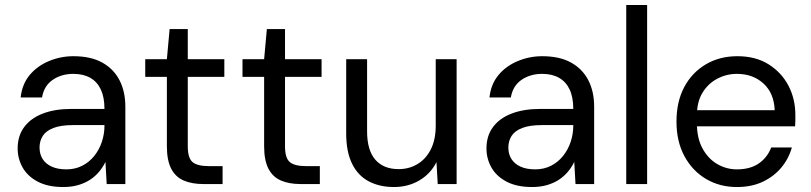

<svg xmlns="http://www.w3.org/2000/svg" viewBox="-20 -740 3260 772"><path d="M234 12Q173 12 132 -9.5Q91 -31 71 -66.5Q51 -102 51 -143Q51 -194 77.5 -229.5Q104 -265 152.5 -283.5Q201 -302 266 -302H400Q400 -349 385.5 -380Q371 -411 343 -427Q315 -443 275 -443Q227 -443 192 -419Q157 -395 149 -348H63Q69 -402 99.5 -438.5Q130 -475 177 -494.5Q224 -514 275 -514Q345 -514 391 -488.5Q437 -463 460.5 -417.5Q484 -372 484 -311V0H409L404 -89Q394 -68 378.5 -49.5Q363 -31 342.5 -17.5Q322 -4 295 4Q268 12 234 12ZM247 -59Q282 -59 310.5 -73.5Q339 -88 359 -113Q379 -138 389.5 -169.5Q400 -201 400 -234V-237H273Q225 -237 195 -225.5Q165 -214 152 -193.5Q139 -173 139 -147Q139 -120 151.5 -100.5Q164 -81 188 -70Q212 -59 247 -59Z M797 0Q752 0 719 -14Q686 -28 668.5 -61.5Q651 -95 651 -152V-431H564V-502H651L662 -623H735V-502H882V-431H735V-152Q735 -105 754 -88.5Q773 -72 821 -72H875V0Z M1188 0Q1143 0 1110 -14Q1077 -28 1059.5 -61.5Q1042 -95 1042 -152V-431H955V-502H1042L1053 -623H1126V-502H1273V-431H1126V-152Q1126 -105 1145 -88.5Q1164 -72 1212 -72H1266V0Z M1564 12Q1506 12 1462.5 -11Q1419 -34 1395.5 -82Q1372 -130 1372 -203V-502H1456V-212Q1456 -136 1489 -98Q1522 -60 1583 -60Q1625 -60 1659 -80.5Q1693 -101 1712.5 -140Q1732 -179 1732 -235V-502H1816V0H1740L1735 -88Q1711 -41 1666 -14.5Q1621 12 1564 12Z M2119 12Q2058 12 2017 -9.5Q1976 -31 1956 -66.5Q1936 -102 1936 -143Q1936 -194 1962.5 -229.5Q1989 -265 2037.5 -283.5Q2086 -302 2151 -302H2285Q2285 -349 2270.5 -380Q2256 -411 2228 -427Q2200 -443 2160 -443Q2112 -443 2077 -419Q2042 -395 2034 -348H1948Q1954 -402 1984.5 -438.5Q2015 -475 2062 -494.5Q2109 -514 2160 -514Q2230 -514 2276 -488.5Q2322 -463 2345.5 -417.5Q2369 -372 2369 -311V0H2294L2289 -89Q2279 -68 2263.5 -49.5Q2248 -31 2227.5 -17.5Q2207 -4 2180 4Q2153 12 2119 12ZM2132 -59Q2167 -59 2195.5 -73.5Q2224 -88 2244 -113Q2264 -138 2274.5 -169.5Q2285 -201 2285 -234V-237H2158Q2110 -237 2080 -225.5Q2050 -214 2037 -193.5Q2024 -173 2024 -147Q2024 -120 2036.5 -100.5Q2049 -81 2073 -70Q2097 -59 2132 -59Z M2498 0V-720H2582V0Z M2943 12Q2873 12 2818 -21Q2763 -54 2731.5 -113Q2700 -172 2700 -251Q2700 -331 2731 -389.5Q2762 -448 2817.5 -481Q2873 -514 2945 -514Q3019 -514 3071 -481Q3123 -448 3150.5 -395Q3178 -342 3178 -278Q3178 -268 3178 -257Q3178 -246 3177 -232H2763V-297H3095Q3092 -366 3049.5 -404.5Q3007 -443 2943 -443Q2901 -443 2864 -423.5Q2827 -404 2804.5 -367Q2782 -330 2782 -274V-246Q2782 -184 2805 -142.5Q2828 -101 2864.5 -80Q2901 -59 2943 -59Q2996 -59 3030.5 -82.5Q3065 -106 3081 -147H3164Q3151 -101 3121 -65.5Q3091 -30 3046.5 -9Q3002 12 2943 12Z"/></svg>

Font: DM Sans 16pt
Style: Regular
Weight: 400
Version: Version 4.004;gftools[0.9.30]